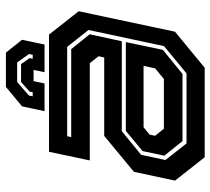

<svg xmlns="http://www.w3.org/2000/svg" viewBox="-52 -678 730 666"><g transform="rotate(-90 313.0 -345.0)"><path d="M100.5 0 19.5 -103 50 -245.5 174.5 -348.5H446.5L451 -368L427 -398.5H89.5L119.5 -540H526L607 -437L536 -103L411 0ZM156.5 -77 106 -140 122 -215.5 192 -273.5H500L473 -145L389.5 -77ZM148.5 -63H391.5L486 -141L542 -403L483.5 -477H173.5L170.5 -463H475.5L527 -399L503 -287.5H191L109 -220.5L91 -136ZM199.5 -141.5H372L409 -172L417.5 -212H204.5L179 -191L175 -172ZM463.5 -689.5 508 -633.5 491.5 -555.5H395.5L403.5 -593.5H364.5L356.5 -555.5H260.5L277 -633.5L344.5 -689.5ZM429.5 -650.5H361.5L314.5 -609.5L312 -596.5H326L328.5 -607.5L361.5 -637H423.5L444.5 -607.5L442 -596.5H456L458.5 -609.5Z"/></g></svg>

Font: Tourney
Style: Bold Italic
Weight: 700
Italic angle: -12°
Version: Version 1.015